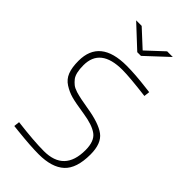

<svg xmlns="http://www.w3.org/2000/svg" viewBox="-282 -1015 1104 1104"><g transform="rotate(45 270.0 -463.5)"><path d="M272 -677Q94 -677 94 -537Q94 -474 115 -446Q127 -431 140 -420.5Q153 -410 178 -402Q219 -390 282 -380Q391 -363 438.5 -327.5Q486 -292 486 -203Q486 -90 433.5 -41.5Q381 7 274 7Q208 7 97 -5L60 -9L64 -44Q202 -27 282 -27Q448 -27 448 -200Q448 -273 410 -301Q372 -329 292.5 -341Q213 -353 179.5 -362.5Q146 -372 114.5 -392Q83 -412 69.5 -446.5Q56 -481 56 -535Q56 -711 272 -711Q341 -711 438 -699L471 -695L467 -660Q330 -677 272 -677ZM260 -809 126 -934H171L275 -838L378 -934H424L290 -809Z"/></g></svg>

Font: Titillium Web[RUS by Daymarius]
Style: Regular
Weight: 200
Designer: Cyrillization by Daymarius
Foundry: Cyrillization by Daymarius
Version: Version 1.002 September 11, 2018